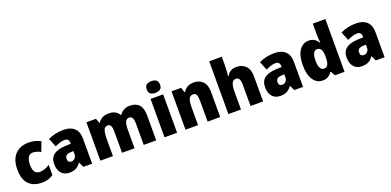

<svg xmlns="http://www.w3.org/2000/svg" viewBox="-1 -1682 5290 2599"><g transform="rotate(-20 2644.5 -383.0)"><path d="M295 10Q174 10 106 -58.5Q38 -127 38 -274Q38 -414 110 -488.5Q182 -563 305 -563Q354 -563 396.5 -552Q439 -541 476 -521L425 -384Q394 -400 366 -408.5Q338 -417 309 -417Q270 -417 245.5 -381Q221 -345 221 -275Q221 -202 245.5 -169.5Q270 -137 311 -137Q387 -137 459 -186V-39Q426 -16 386 -3Q346 10 295 10Z M810 -563Q907 -563 962 -512Q1017 -461 1017 -363V0H891L857 -73H854Q822 -30 785.5 -10Q749 10 686 10Q615 10 573.5 -38.5Q532 -87 532 -169Q532 -258 588.5 -301Q645 -344 752 -349L837 -352V-362Q837 -398 820.5 -414Q804 -430 775 -430Q745 -430 709 -419Q673 -408 634 -389L584 -513Q629 -537 685.5 -550Q742 -563 810 -563ZM799 -245Q753 -243 733.5 -226.5Q714 -210 714 -179Q714 -150 727.5 -136.5Q741 -123 763 -123Q794 -123 815.5 -145Q837 -167 837 -202V-247Z M1762 -563Q1849 -563 1894.5 -514Q1940 -465 1940 -360V0H1760V-303Q1760 -363 1745 -389Q1730 -415 1701 -415Q1659 -415 1643.5 -376Q1628 -337 1628 -260V0H1448V-303Q1448 -362 1434 -388.5Q1420 -415 1391 -415Q1348 -415 1332.5 -372.5Q1317 -330 1317 -244V0H1136V-553H1274L1298 -485H1305Q1324 -520 1363 -541.5Q1402 -563 1459 -563Q1515 -563 1551 -542.5Q1587 -522 1607 -487H1615Q1638 -523 1675.5 -543Q1713 -563 1762 -563Z M2151 -776Q2193 -776 2220 -757.5Q2247 -739 2247 -691Q2247 -644 2219.5 -625.5Q2192 -607 2151 -607Q2108 -607 2081.5 -625.5Q2055 -644 2055 -691Q2055 -739 2081.5 -757.5Q2108 -776 2151 -776ZM2241 -553V0H2060V-553Z M2683 -563Q2764 -563 2813 -513Q2862 -463 2862 -360V0H2681V-304Q2681 -359 2668 -387Q2655 -415 2621 -415Q2575 -415 2559 -374Q2543 -333 2543 -246V0H2362V-553H2500L2523 -482H2531Q2554 -521 2592 -542Q2630 -563 2683 -563Z M3161 -641Q3161 -589 3158 -550Q3155 -511 3151 -485H3160Q3183 -526 3217.5 -544.5Q3252 -563 3300 -563Q3378 -563 3429 -513Q3480 -463 3480 -360V0H3299V-304Q3299 -415 3241 -415Q3194 -415 3177.5 -372.5Q3161 -330 3161 -247V0H2980V-760H3161Z M3848 -563Q3945 -563 4000 -512Q4055 -461 4055 -363V0H3929L3895 -73H3892Q3860 -30 3823.5 -10Q3787 10 3724 10Q3653 10 3611.5 -38.5Q3570 -87 3570 -169Q3570 -258 3626.5 -301Q3683 -344 3790 -349L3875 -352V-362Q3875 -398 3858.5 -414Q3842 -430 3813 -430Q3783 -430 3747 -419Q3711 -408 3672 -389L3622 -513Q3667 -537 3723.5 -550Q3780 -563 3848 -563ZM3837 -245Q3791 -243 3771.5 -226.5Q3752 -210 3752 -179Q3752 -150 3765.5 -136.5Q3779 -123 3801 -123Q3832 -123 3853.5 -145Q3875 -167 3875 -202V-247Z M4337 10Q4254 10 4203 -64.5Q4152 -139 4152 -277Q4152 -415 4203.5 -489Q4255 -563 4340 -563Q4389 -563 4421 -541.5Q4453 -520 4475 -482H4480Q4477 -509 4474.5 -542Q4472 -575 4472 -603V-760H4653V0H4514L4480 -64H4472Q4450 -31 4419 -10.5Q4388 10 4337 10ZM4406 -135Q4447 -135 4464 -165.5Q4481 -196 4482 -261V-282Q4482 -348 4465.5 -381.5Q4449 -415 4405 -415Q4373 -415 4354 -380.5Q4335 -346 4335 -276Q4335 -203 4354.5 -169Q4374 -135 4406 -135Z M5023 -563Q5120 -563 5175 -512Q5230 -461 5230 -363V0H5104L5070 -73H5067Q5035 -30 4998.5 -10Q4962 10 4899 10Q4828 10 4786.5 -38.5Q4745 -87 4745 -169Q4745 -258 4801.5 -301Q4858 -344 4965 -349L5050 -352V-362Q5050 -398 5033.5 -414Q5017 -430 4988 -430Q4958 -430 4922 -419Q4886 -408 4847 -389L4797 -513Q4842 -537 4898.5 -550Q4955 -563 5023 -563ZM5012 -245Q4966 -243 4946.5 -226.5Q4927 -210 4927 -179Q4927 -150 4940.5 -136.5Q4954 -123 4976 -123Q5007 -123 5028.5 -145Q5050 -167 5050 -202V-247Z"/></g></svg>

Font: Noto Sans Gurmukhi UI SemiCondensed Black
Style: Regular
Weight: 900
Width: 4
Designer: Jelle Bosma - Monotype Design Team
Foundry: Monotype Imaging Inc.
Version: Version 2.004; ttfautohint (v1.8.4.7-5d5b)